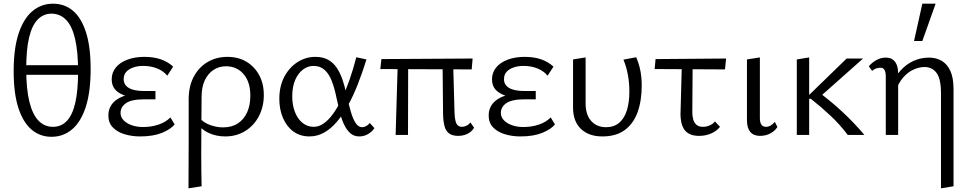

<svg xmlns="http://www.w3.org/2000/svg" viewBox="-20 -731 5252 1040"><path d="M259 10Q197 10 151 -29Q105 -68 79.5 -146.5Q54 -225 54 -345Q54 -469 81 -550Q108 -631 156 -671Q204 -711 267 -711Q330 -711 375.5 -672.5Q421 -634 446 -555.5Q471 -477 471 -357Q471 -233 444.5 -151.5Q418 -70 370 -30Q322 10 259 10ZM267 -44Q312 -44 342.5 -76.5Q373 -109 388 -175Q403 -241 403 -343Q403 -452 386.5 -521.5Q370 -591 337.5 -624Q305 -657 259 -657Q215 -657 184 -625Q153 -593 137.5 -527.5Q122 -462 122 -358Q122 -250 139 -180.5Q156 -111 188.5 -77.5Q221 -44 267 -44ZM95 -326V-378H422V-326Z M739 8Q694 8 654.5 -4Q615 -16 591 -41Q567 -66 567 -105Q567 -161 614.5 -193Q662 -225 751 -225V-200Q703 -200 665.5 -210.5Q628 -221 606.5 -243Q585 -265 585 -301Q585 -338 607.5 -365.5Q630 -393 670.5 -408Q711 -423 761 -423Q813 -423 851.5 -409.5Q890 -396 918 -370L886 -321Q866 -346 832 -360Q798 -374 755 -374Q727 -374 703 -366Q679 -358 664.5 -342.5Q650 -327 650 -302Q650 -271 678 -254.5Q706 -238 761 -238H822V-193H761Q693 -193 663 -172.5Q633 -152 633 -119Q633 -97 649 -80Q665 -63 692.5 -53Q720 -43 755 -43Q801 -43 840 -56.5Q879 -70 903 -95L926 -57Q905 -31 857.5 -11.5Q810 8 739 8Z M1001 289Q1001 227 1001.5 165.5Q1002 104 1002 44Q1002 -16 1002 -76Q1002 -136 1002 -193Q1002 -264 1029.5 -315.5Q1057 -367 1104.5 -395Q1152 -423 1212 -423Q1271 -423 1315 -396.5Q1359 -370 1384 -324Q1409 -278 1409 -216Q1409 -153 1382.5 -102Q1356 -51 1308.5 -21.5Q1261 8 1200 8Q1151 8 1110 -11Q1069 -30 1047 -65L1066 -87Q1086 -65 1120.5 -53Q1155 -41 1188 -41Q1236 -41 1269 -63Q1302 -85 1319 -123.5Q1336 -162 1336 -212Q1336 -287 1299.5 -329.5Q1263 -372 1204 -372Q1166 -372 1136 -352Q1106 -332 1089 -295.5Q1072 -259 1072 -206Q1071 -142 1071 -88.5Q1071 -35 1070.5 12Q1070 59 1070 102.5Q1070 146 1070.5 189Q1071 232 1072 278Z M1656 8Q1606 8 1569.5 -18.5Q1533 -45 1513 -91.5Q1493 -138 1493 -195Q1493 -264 1520 -315Q1547 -366 1591.5 -394.5Q1636 -423 1688 -423Q1729 -423 1757 -407.5Q1785 -392 1803.5 -364.5Q1822 -337 1834.5 -301.5Q1847 -266 1855 -226Q1868 -170 1879.5 -129Q1891 -88 1906 -65Q1921 -42 1942 -42Q1952 -42 1963.5 -48Q1975 -54 1983 -65L2008 -37Q1996 -18 1974 -5Q1952 8 1926 8Q1897 8 1877 -10Q1857 -28 1843 -58Q1829 -88 1820 -125.5Q1811 -163 1802 -204Q1792 -254 1777 -292.5Q1762 -331 1738 -352.5Q1714 -374 1678 -374Q1648 -374 1621.5 -354.5Q1595 -335 1579 -298Q1563 -261 1563 -209Q1563 -162 1577.5 -124.5Q1592 -87 1618.5 -65.5Q1645 -44 1680 -44Q1707 -44 1733 -62Q1759 -80 1783.5 -113.5Q1808 -147 1830.5 -194Q1853 -241 1873 -298Q1893 -355 1910 -421L1965 -409Q1943 -338 1918.5 -275.5Q1894 -213 1865.5 -161Q1837 -109 1804.5 -71Q1772 -33 1735 -12.5Q1698 8 1656 8Z M2123 0 2135 -409H2191L2190 0ZM2040 -357 2046 -411 2540 -414 2535 -355ZM2380 -111 2377 -409H2434L2442 -121Q2443 -92 2447.5 -75Q2452 -58 2461 -51Q2470 -44 2482 -44Q2494 -44 2506.5 -50Q2519 -56 2528 -68L2548 -39Q2540 -25 2527.5 -15.5Q2515 -6 2498.5 -0.5Q2482 5 2462 5Q2431 5 2413 -8Q2395 -21 2388 -47Q2381 -73 2380 -111Z M2799 8Q2754 8 2714.5 -4Q2675 -16 2651 -41Q2627 -66 2627 -105Q2627 -161 2674.5 -193Q2722 -225 2811 -225V-200Q2763 -200 2725.5 -210.5Q2688 -221 2666.5 -243Q2645 -265 2645 -301Q2645 -338 2667.5 -365.5Q2690 -393 2730.5 -408Q2771 -423 2821 -423Q2873 -423 2911.5 -409.5Q2950 -396 2978 -370L2946 -321Q2926 -346 2892 -360Q2858 -374 2815 -374Q2787 -374 2763 -366Q2739 -358 2724.5 -342.5Q2710 -327 2710 -302Q2710 -271 2738 -254.5Q2766 -238 2821 -238H2882V-193H2821Q2753 -193 2723 -172.5Q2693 -152 2693 -119Q2693 -97 2709 -80Q2725 -63 2752.5 -53Q2780 -43 2815 -43Q2861 -43 2900 -56.5Q2939 -70 2963 -95L2986 -57Q2965 -31 2917.5 -11.5Q2870 8 2799 8Z M3243 8Q3169 8 3126.5 -33Q3084 -74 3084 -148V-409L3152 -420V-171Q3152 -110 3182 -76Q3212 -42 3263 -42Q3306 -42 3334 -66Q3362 -90 3375.5 -133Q3389 -176 3389 -234Q3389 -283 3381 -326Q3373 -369 3357 -408L3426 -421Q3442 -384 3449 -346.5Q3456 -309 3456 -268Q3456 -185 3433.5 -123Q3411 -61 3364 -26.5Q3317 8 3243 8Z M3526 -357 3531 -411 3913 -414 3907 -355ZM3666 -111 3674 -409H3732L3730 -121Q3730 -104 3734.5 -86Q3739 -68 3751.5 -56Q3764 -44 3788 -44Q3805 -44 3822.5 -51Q3840 -58 3853 -73L3880 -44Q3863 -22 3833 -8.5Q3803 5 3767 5Q3734 5 3713.5 -6Q3693 -17 3683 -35Q3673 -53 3669.5 -73.5Q3666 -94 3666 -111Z M4097 5Q4062 5 4044 -16.5Q4026 -38 4026 -80V-409L4096 -420V-91Q4096 -68 4104 -56Q4112 -44 4130 -44Q4142 -44 4154.5 -51Q4167 -58 4177 -71L4191 -43Q4177 -21 4152 -8Q4127 5 4097 5Z M4572 0Q4531 -55 4480 -103Q4429 -151 4372 -196H4357V-211L4566 -414H4655L4405 -192V-239Q4476 -187 4541 -127Q4606 -67 4662 0ZM4296 0V-409L4363 -420V0Z M5077 289V-225Q5077 -304 5053 -336Q5029 -368 4988 -368Q4959 -368 4928 -354Q4897 -340 4871.5 -310.5Q4846 -281 4831 -235L4800 -253Q4823 -310 4855.5 -346.5Q4888 -383 4928 -401Q4968 -419 5012 -419Q5050 -419 5080 -402Q5110 -385 5127.5 -347.5Q5145 -310 5145 -248V278ZM4778 0V-318Q4778 -328 4776 -338.5Q4774 -349 4768 -356.5Q4762 -364 4748 -364Q4737 -364 4725 -360Q4713 -356 4704 -347L4686 -372Q4703 -392 4727 -405.5Q4751 -419 4777 -419Q4804 -419 4818.5 -406.5Q4833 -394 4839 -375Q4845 -356 4845 -334V0ZM4931 -509 4976 -711H5048L4976 -509Z"/></svg>

Font: Ysabeau Office
Style: Regular
Weight: 400
Designer: Christian Thalmann (Catharsis Fonts)
Version: Version 2.001;gftools[0.9.30]; featfreeze: tnum,lnum,ss02